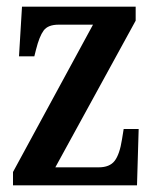

<svg xmlns="http://www.w3.org/2000/svg" viewBox="-20 -556 463 576"><path d="M19 0V-40L259 -482H156Q124 -482 111 -464.5Q98 -447 88 -407L83 -387H37L46 -536H387V-494L146 -54H276Q309 -54 324 -73.5Q339 -93 346 -138L351 -169H396L391 0Z"/></svg>

Font: Noto Serif Devanagari ExtraCondensed SemiBold
Style: Regular
Weight: 600
Width: 2
Designer: Universal Thirst, Indian Type Foundry and the Monotype Design Team
Foundry: Monotype Imaging Inc.
Version: Version 2.004; ttfautohint (v1.8.4.7-5d5b)